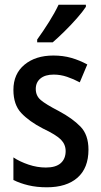

<svg xmlns="http://www.w3.org/2000/svg" viewBox="-20 -786 430 816"><path d="M356 -150Q356 -72 309.5 -31Q263 10 179 10Q136 10 100.5 1.5Q65 -7 37 -21V-117Q64 -99 101 -86.5Q138 -74 175 -74Q217 -74 238 -92.5Q259 -111 259 -144Q259 -172 239 -192.5Q219 -213 162 -240Q104 -270 70.5 -305.5Q37 -341 37 -404Q37 -472 84 -511Q131 -550 207 -550Q248 -550 283 -540Q318 -530 351 -512L319 -436Q293 -450 265 -459.5Q237 -469 208 -469Q172 -469 152 -452.5Q132 -436 132 -408Q132 -379 153 -361Q174 -343 230 -314Q288 -283 322 -248Q356 -213 356 -150ZM345 -757Q332 -737 307 -708.5Q282 -680 254 -652.5Q226 -625 204 -606H138V-618Q164 -654 188.5 -693Q213 -732 229 -766H345Z"/></svg>

Font: Noto Sans Georgian Condensed Medium
Style: Regular
Weight: 500
Width: 3
Designer: Monotype Design Team, Akaki Razmadze
Foundry: Google LLC
Version: Version 2.005; ttfautohint (v1.8.4.7-5d5b)